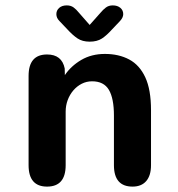

<svg xmlns="http://www.w3.org/2000/svg" viewBox="-20 -687 659 712"><path d="M471.5 5Q402.5 5 402.5 -74.5V-258.5Q402.5 -322 383.8 -353.8Q365 -385.5 321.5 -385.5Q301 -385.5 283.2 -376.5Q265.5 -367.5 252 -351.8Q238.5 -336 231 -315.8Q223.5 -295.5 223.5 -273V-74.5Q223.5 5 154.5 5Q86 5 86 -74.5V-405.5Q86 -485 154.5 -485Q209.5 -485 220 -433L220.5 -408.5Q243.5 -442.5 281.5 -464.8Q319.5 -487 369 -487Q420.5 -487 459 -466.5Q497.5 -446 518.8 -400.2Q540 -354.5 540 -278.5V-74.5Q540 -36 522.2 -15.5Q504.5 5 471.5 5ZM425 -609 396.5 -579Q376 -556 358 -544.2Q340 -532.5 312.5 -532.5Q285.5 -532.5 267.5 -544.5Q249.5 -556.5 229 -579L200.5 -609Q189 -620.5 189 -634.5Q189 -648.5 199.5 -657.8Q210 -667 227.5 -667Q242.5 -667 252.8 -659.5Q263 -652 273 -639.5L312.5 -594.5L352.5 -639.5Q362 -651 372.5 -659Q383 -667 398 -667Q415.5 -667 426.2 -658Q437 -649 437 -634.5Q437 -622 425 -609Z"/></svg>

Font: Sono Monospace SemiBold
Style: Regular
Weight: 600
Designer: Tyler Finck
Foundry: Tyler Finck
Version: Version 2.112